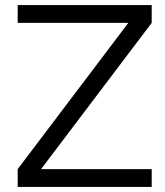

<svg xmlns="http://www.w3.org/2000/svg" viewBox="-20 -740 654 760"><path d="M50 0V-70.5L488 -649.5H50V-720H580.5V-649.5L142.5 -70.5H580.5V0Z"/></svg>

Font: Vela Sans
Style: Regular
Weight: 400
Designer: Principal design: Mikhail Sharanda - project Manrope.
Design modification: Ravid Balaliev
Foundry: Mikhail Sharanda
Version: Version 1.001